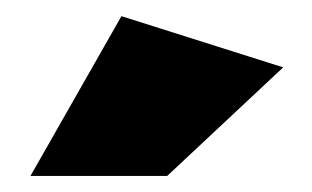

<svg xmlns="http://www.w3.org/2000/svg" viewBox="-20 -801 390 240"><path d="M18.1 -581.1 131.8 -780.8 334 -716.8 189 -581.1Z"/></svg>

Font: Trueno UltraBlack
Style: Regular
Weight: 950
Designer: Julieta Ulanovsky
Foundry: Julieta Ulanovsky
Version: Version 3.001b | FøM Fix